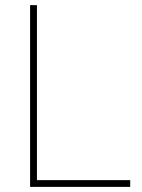

<svg xmlns="http://www.w3.org/2000/svg" viewBox="-20 -731 556 751"><path d="M489.3 -26.4V0H97.7V-710.9H124.5V-26.4Z"/></svg>

Font: Vazirmatn FD Thin
Style: Regular
Weight: 100
Designer: Saber Rastikerdar
Foundry: Saber Rastikerdar
Version: Version 33.003